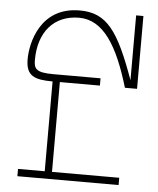

<svg xmlns="http://www.w3.org/2000/svg" viewBox="-51 -744 650 788"><g transform="rotate(5 274.0 -350.0)"><path d="M246 -670C346 -670 408 -569 458 -400H508V-700H478V-433C407 -631 358 -700 246 -700C83 -700 50 -549 50 -482C50 -414 84 -400 160 -400V-30H50V0H467V-30H190V-400H355V-430H160C88 -430 80 -446 80 -482C80 -596 142 -670 246 -670Z"/></g></svg>

Font: Space Cowgirl Thin
Style: Regular
Weight: 100
Designer: Valery Marier
Foundry: Valery Marier
Version: Version 1.000;hotconv 1.0.109;makeotfexe 2.5.65596